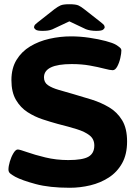

<svg xmlns="http://www.w3.org/2000/svg" viewBox="-20 -880 640 908"><path d="M310 8Q214 8 149 -9.5Q84 -27 52 -44Q38 -52 29 -59Q20 -66 20 -78Q20 -94 26.5 -116Q33 -138 43.5 -155.5Q54 -173 64 -173Q73 -173 108 -160.5Q143 -148 194.5 -135.5Q246 -123 303 -123Q371 -123 398.5 -139Q426 -155 426 -192Q426 -222 404 -239.5Q382 -257 343.5 -269Q305 -281 253 -294Q220 -303 182 -315.5Q144 -328 110.5 -349.5Q77 -371 55.5 -407.5Q34 -444 34 -501Q34 -557 58 -596.5Q82 -636 122.5 -660.5Q163 -685 213.5 -696.5Q264 -708 316 -708Q359 -708 402.5 -701.5Q446 -695 480 -686Q514 -677 529 -668Q540 -661 547 -655Q554 -649 554 -641Q554 -628 549 -605.5Q544 -583 534.5 -565.5Q525 -548 513 -548Q501 -548 472.5 -555.5Q444 -563 405 -570Q366 -577 319 -577Q188 -577 188 -514Q188 -490 207 -477Q226 -464 257.5 -455Q289 -446 327 -435Q369 -423 413.5 -409Q458 -395 496 -372.5Q534 -350 557.5 -311.5Q581 -273 581 -211Q581 -150 557.5 -108Q534 -66 494.5 -40.5Q455 -15 407 -3.5Q359 8 310 8ZM181 -734Q156 -734 148.5 -740Q141 -746 141 -751Q141 -754 143 -759Q145 -764 158 -774L238 -837Q254 -849 266.5 -854.5Q279 -860 308 -860Q339 -860 351.5 -854Q364 -848 379 -836L458 -774Q471 -764 473 -759Q475 -754 475 -751Q475 -746 468 -740Q461 -734 435 -734Q422 -734 409 -736Q396 -738 386 -742L308 -779L227 -741Q217 -737 206 -735.5Q195 -734 181 -734Z"/></svg>

Font: Asap Expanded
Style: Bold
Weight: 700
Width: 7
Designer: Pablo Cosgaya
Foundry: Omnibus-Type
Version: Version 3.001; ttfautohint (v1.8.4.7-5d5b)